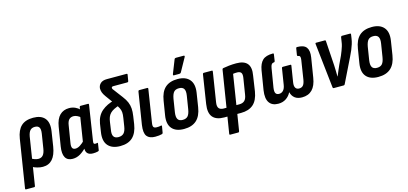

<svg xmlns="http://www.w3.org/2000/svg" viewBox="-83 -1240 4145 1952"><g transform="rotate(-15 1990.0 -264.0)"><path d="M-1 185Q-11 185 -10 174L70 -330Q84 -417 128.5 -458.5Q173 -500 255 -500Q338 -500 376.5 -454Q415 -408 401 -318L377 -164Q363 -77 325 -34.5Q287 8 224 8Q196 8 165.5 -0.5Q135 -9 112 -22L124 -107Q141 -97 161 -89.5Q181 -82 201 -82Q232 -82 250 -103.5Q268 -125 275 -171L299 -321Q306 -367 293 -386.5Q280 -406 248 -406Q216 -406 198.5 -387Q181 -368 173 -325L94 174Q93 185 83 185Z M538 8Q483 8 461 -31Q439 -70 451 -145L483 -344Q496 -424 534.5 -462Q573 -500 633 -500Q667 -500 696 -487Q725 -474 746 -452L732 -374Q714 -390 694 -399.5Q674 -409 656 -409Q626 -409 608.5 -391Q591 -373 585 -332L556 -154Q550 -119 558.5 -102Q567 -85 592 -85Q614 -85 639.5 -100.5Q665 -116 696 -148V-80Q656 -37 618.5 -14.5Q581 8 538 8ZM751 8Q709 8 690.5 -15Q672 -38 679 -85L682 -104L679 -119L725 -410L735 -439L741 -480Q743 -492 752 -492H831Q841 -492 839 -480L783 -118Q779 -96 782.5 -88.5Q786 -81 798 -81Q804 -81 809.5 -82Q815 -83 820 -84Q827 -85 825 -76L815 -10Q814 0 803 2Q791 5 778 6.5Q765 8 751 8Z M1039 8Q953 8 911 -40Q869 -88 884 -182L897 -267Q904 -308 921 -339.5Q938 -371 964.5 -393.5Q991 -416 1025 -432.5Q1059 -449 1101 -459L1142 -399Q1102 -386 1076.5 -373Q1051 -360 1035.5 -344Q1020 -328 1011.5 -306.5Q1003 -285 999 -256L988 -179Q979 -130 993.5 -107.5Q1008 -85 1044 -85Q1081 -85 1101 -106.5Q1121 -128 1128 -177L1141 -260Q1147 -297 1145 -320Q1143 -343 1131.5 -365.5Q1120 -388 1096 -421L1022 -523Q1004 -548 996.5 -568.5Q989 -589 989 -611Q991 -643 1014 -664Q1037 -685 1081 -685H1288Q1299 -685 1297 -674L1286 -609Q1284 -599 1274 -599H1127Q1107 -599 1107 -584Q1107 -574 1121 -559L1191 -466Q1218 -431 1231.5 -399Q1245 -367 1247.5 -332Q1250 -297 1243 -252L1231 -171Q1217 -81 1170 -36.5Q1123 8 1039 8Z M1406 8Q1345 8 1319 -26Q1293 -60 1305 -143L1359 -480Q1361 -492 1371 -492H1455Q1465 -492 1463 -480L1409 -135Q1404 -104 1412.5 -92.5Q1421 -81 1446 -81Q1457 -81 1469 -82Q1481 -83 1491 -86Q1501 -88 1499 -77L1488 -12Q1486 -2 1478 0Q1464 4 1445.5 6Q1427 8 1406 8Z M1710 8Q1624 8 1583.5 -39.5Q1543 -87 1558 -177L1582 -324Q1596 -414 1643.5 -457Q1691 -500 1775 -500Q1859 -500 1900 -452.5Q1941 -405 1927 -315L1904 -169Q1890 -79 1842 -35.5Q1794 8 1710 8ZM1720 -85Q1756 -85 1774.5 -105.5Q1793 -126 1801 -175L1823 -312Q1831 -361 1816.5 -383.5Q1802 -406 1765 -406Q1729 -406 1711 -386Q1693 -366 1684 -317L1662 -179Q1655 -131 1669 -108Q1683 -85 1720 -85ZM1749 -546Q1743 -546 1742 -550.5Q1741 -555 1743 -560L1799 -702Q1802 -709 1806.5 -711Q1811 -713 1817 -713H1897Q1904 -713 1905.5 -708.5Q1907 -704 1904 -698L1826 -557Q1820 -546 1807 -546Z M2148 185Q2137 185 2139 174L2167 0H2133Q2050 0 2013.5 -44Q1977 -88 1991 -179L2038 -480Q2040 -492 2051 -492H2135Q2144 -492 2142 -480L2093 -170Q2086 -127 2101.5 -108Q2117 -89 2150 -89H2181L2243 -476Q2245 -486 2254 -487Q2280 -492 2317 -496Q2354 -500 2393 -500Q2475 -500 2508.5 -459Q2542 -418 2527 -335L2503 -174Q2488 -83 2440 -41.5Q2392 0 2311 0H2271L2243 174Q2241 185 2231 185ZM2285 -89H2317Q2352 -89 2372 -108Q2392 -127 2398 -170L2425 -338Q2431 -377 2419 -392.5Q2407 -408 2379 -408Q2367 -408 2356 -407.5Q2345 -407 2335 -405Z M2702 8Q2637 8 2607.5 -35Q2578 -78 2591 -164L2624 -366Q2636 -435 2670.5 -467.5Q2705 -500 2779 -500Q2789 -500 2787 -489L2777 -421Q2774 -410 2767 -410Q2749 -409 2740.5 -397.5Q2732 -386 2728 -361L2695 -162Q2689 -121 2699.5 -104Q2710 -87 2735 -87Q2761 -87 2779 -106Q2797 -125 2803 -163L2830 -332Q2832 -343 2842 -343H2921Q2931 -343 2929 -332L2902 -163Q2896 -125 2908 -106Q2920 -87 2946 -87Q2973 -87 2988 -104Q3003 -121 3010 -162L3041 -361Q3045 -386 3040 -397Q3035 -408 3017 -410Q3010 -411 3011 -421L3022 -489Q3024 -500 3033 -500Q3105 -500 3130.5 -465Q3156 -430 3145 -360L3112 -156Q3099 -73 3059 -32.5Q3019 8 2952 8Q2905 8 2876.5 -14Q2848 -36 2838 -76H2837Q2818 -38 2783.5 -15Q2749 8 2702 8Z M3286 0Q3277 0 3276 -9L3224 -479Q3222 -492 3232 -492H3324Q3333 -492 3333 -482L3350 -220Q3351 -191 3352 -162.5Q3353 -134 3353 -105H3355Q3366 -132 3377.5 -159Q3389 -186 3401 -213L3442 -300Q3452 -324 3460.5 -346Q3469 -368 3475.5 -389.5Q3482 -411 3485 -435L3492 -480Q3495 -492 3504 -492H3589Q3599 -492 3597 -480L3591 -439Q3587 -411 3578 -382.5Q3569 -354 3557 -325.5Q3545 -297 3529 -265L3403 -8Q3399 0 3391 0Z M3755 8Q3669 8 3628.5 -39.5Q3588 -87 3603 -177L3627 -324Q3641 -414 3688.5 -457Q3736 -500 3820 -500Q3904 -500 3945 -452.5Q3986 -405 3972 -315L3949 -169Q3935 -79 3887 -35.5Q3839 8 3755 8ZM3765 -85Q3801 -85 3819.5 -105.5Q3838 -126 3846 -175L3868 -312Q3876 -361 3861.5 -383.5Q3847 -406 3810 -406Q3774 -406 3756 -386Q3738 -366 3729 -317L3707 -179Q3700 -131 3714 -108Q3728 -85 3765 -85Z"/></g></svg>

Font: Sofia Sans Condensed
Style: Bold Italic
Weight: 700
Italic angle: -9°
Version: Version 4.100